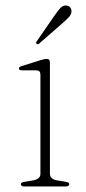

<svg xmlns="http://www.w3.org/2000/svg" viewBox="-20 -676 312 696"><path d="M161 -449V-46Q161 -36.5 167.5 -30.5Q174 -24.5 185.5 -22.5L215.5 -17.5Q223 -16.5 227 -14.5Q231 -12.5 231 -8Q231 -4.5 227.5 -2.2Q224 0 217.5 0H68Q62 0 58.8 -2.2Q55.5 -4.5 55.5 -8Q55.5 -12 59.2 -14Q63 -16 70 -17L102 -22.5Q113.5 -25 120 -30.5Q126.5 -36 126.5 -45.5V-405Q126.5 -413 123 -417Q119.5 -421 110.5 -421H61.5Q54.5 -421 51.5 -422.8Q48.5 -424.5 48.5 -427.5Q48.5 -430.5 51.2 -433Q54 -435.5 60.5 -437L124 -457Q133.5 -460 139.5 -461.2Q145.5 -462.5 149 -462.5Q155.5 -462.5 158.2 -459.2Q161 -456 161 -449ZM178 -620Q190 -637.5 199.2 -647.2Q208.5 -657 220.5 -656Q230.5 -655 235.2 -648Q240 -641 239 -632.5Q238 -623 229.8 -614Q221.5 -605 210 -595L122 -518Q120.5 -516.5 118 -515.8Q115.5 -515 113 -517Q110 -519 111 -522Q112 -525 114 -527.5Z"/></svg>

Font: Fraunces Thin
Style: Regular
Weight: 250
Version: Version 1.000;[b76b70a41]